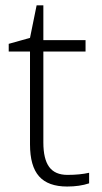

<svg xmlns="http://www.w3.org/2000/svg" viewBox="-20 -679 375 709"><path d="M229 -33.2Q274.9 -33.2 309.1 -41V-2Q273.9 9.8 228 9.8Q157.7 9.8 124.3 -27.8Q90.8 -65.4 90.8 -146V-488.8H12.2V-517.1L90.8 -539.1L115.2 -659.2H140.1V-530.8H295.9V-488.8H140.1V-152.8Q140.1 -91.8 161.6 -62.5Q183.1 -33.2 229 -33.2Z"/></svg>

Font: Zoram GWebM Light
Style: Regular
Weight: 300
Foundry: Ascender Corporation
Version: Version 1.000